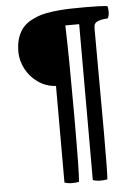

<svg xmlns="http://www.w3.org/2000/svg" viewBox="-59 -817 705 978"><g transform="rotate(-5 293.5 -327.5)"><path d="M452.1 -652.8 453.6 -127.4Q453.6 84 450.2 111.8Q437.5 115.2 414.8 115.2Q392.1 115.2 376 108.9V-688H305.2Q310.5 -529.3 310.5 -230Q310.5 69.3 305.2 111.8Q292.5 115.2 269.8 115.2Q247.1 115.2 231 108.9V-384.8Q180.7 -387.7 139.9 -416.3Q99.1 -444.8 77.1 -487.8Q55.2 -530.8 55.2 -574Q55.2 -617.2 65.9 -647.5Q76.7 -677.7 93.8 -697.5Q110.8 -717.3 137 -731.2Q163.1 -745.1 188.5 -752.4Q213.9 -759.8 247.1 -763.7Q303.2 -771 368.2 -771L414.1 -771.5Q495.6 -771.5 527.8 -767.1Q531.2 -754.4 531.2 -737.8Q531.2 -721.2 524.9 -705.1Q464.8 -701.2 455.6 -680.7Q451.7 -672.4 452.1 -652.8Z"/></g></svg>

Font: Marko One
Style: Regular
Weight: 400
Designer: Zhenya Spizhovyi
Foundry: Cyreal
Version: Version 1.003